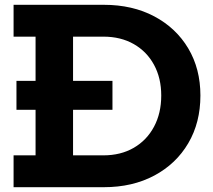

<svg xmlns="http://www.w3.org/2000/svg" viewBox="-20 -779 888 799"><path d="M448 -442.5V-322H48.5V-442.5ZM347.5 0V-132.5H410Q482.5 -132.5 536.8 -164Q591 -195.5 621 -251.8Q651 -308 651 -381.5Q651 -454 621 -509.2Q591 -564.5 536.8 -595.5Q482.5 -626.5 410 -626.5H347.5V-759H412Q531.5 -759 622.2 -710.8Q713 -662.5 763.5 -577.5Q814 -492.5 814 -381.5Q814 -269 763.5 -183Q713 -97 622.2 -48.5Q531.5 0 412 0ZM36.5 0V-132.5H128V-626.5H36.5V-759H382V-626.5H284V-132.5H382V0Z"/></svg>

Font: Hepta Slab
Style: Bold
Weight: 700
Designer: Michael LaGattuta
Foundry: Michael LaGattuta
Version: Version 1.100